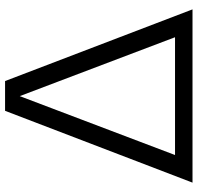

<svg xmlns="http://www.w3.org/2000/svg" viewBox="-31 -749 780 758"><g transform="rotate(-90 359.0 -370.0)"><path d="M17 0 300.5 -740H418L701 0ZM126 -69H591L358.5 -682Z"/></g></svg>

Font: Encode Sans SemiExpanded SemiExpanded
Style: Regular
Weight: 400
Width: 6
Designer: Multiple Designers
Foundry: Impallari Type
Version: Version 3.000; ttfautohint (v1.8.3) -l 8 -r 50 -G 200 -x 14 